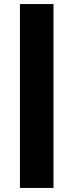

<svg xmlns="http://www.w3.org/2000/svg" viewBox="-20 -763 361 944"><path d="M78 161V-743H243V161Z"/></svg>

Font: Saira SemiExpanded ExtraBold
Style: Regular
Weight: 800
Width: 6
Designer: Hector Gatti with collaboration of the Omnibus-Type team
Foundry: Omnibus-Type
Version: Version 1.101